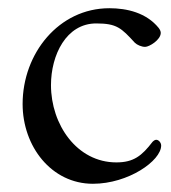

<svg xmlns="http://www.w3.org/2000/svg" viewBox="-20 -433 417 467"><path d="M333 -319C343 -319 371 -336 371 -353C371 -357 369 -361 366 -365C336 -402 289 -413 246 -413C123 -413 35 -303 35 -180C35 -77 105 14 206 14C292 14 372 -42 372 -79C372 -86 366 -93 360 -93C357 -93 354 -91 351 -88C325 -54 305 -38 263 -38C167 -38 104 -130 104 -226C104 -299 141 -376 214 -376C264 -376 275 -365 308 -329C313 -324 324 -319 333 -319Z"/></svg>

Font: EB Garamond 12
Style: Regular
Weight: 400
Version: Version 0.016+